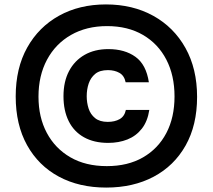

<svg xmlns="http://www.w3.org/2000/svg" viewBox="-20 -741 962 868"><path d="M460 107Q338 107 246 57.5Q154 8 102.5 -84.5Q51 -177 51 -305Q51 -433 103 -526Q155 -619 247 -670Q339 -721 459 -721Q580 -721 673 -669.5Q766 -618 818.5 -524Q871 -430 871 -303Q871 -175 819 -83Q767 9 674.5 58Q582 107 460 107ZM463 10Q558 10 626.5 -29.5Q695 -69 732 -139.5Q769 -210 769 -305Q769 -400 732 -471.5Q695 -543 626.5 -583Q558 -623 464 -623Q371 -623 301 -583Q231 -543 192.5 -471Q154 -399 154 -304Q154 -211 191.5 -140.5Q229 -70 298 -30Q367 10 463 10ZM469 -95Q405 -95 359.5 -120.5Q314 -146 290.5 -193.5Q267 -241 267 -306Q267 -372 292 -419.5Q317 -467 362.5 -493Q408 -519 470 -519Q544 -519 592.5 -484Q641 -449 653 -369H548Q542 -399 520 -411.5Q498 -424 468 -424Q431 -424 410.5 -407Q390 -390 381 -363.5Q372 -337 372 -306Q372 -277 380.5 -250.5Q389 -224 410 -207Q431 -190 467 -190Q499 -190 521 -202.5Q543 -215 549 -244H655Q647 -192 621 -159Q595 -126 556 -110.5Q517 -95 469 -95Z"/></svg>

Font: Onest SemiBold
Style: Regular
Weight: 600
Designer: Dmitri Voloshin, Andrey Kudryavtsev
Foundry: Dmitri Voloshin, Andrey Kudryavtsev
Version: Version 1.000;gftools[0.9.33]